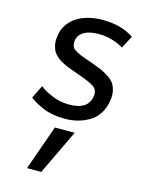

<svg xmlns="http://www.w3.org/2000/svg" viewBox="-121 -586 720 955"><g transform="rotate(15 239.0 -108.0)"><path d="M113.8 296.4 195.3 65.4H297.4L187 296.4ZM231.9 10.7Q166 10.7 119.6 -8.8Q96.2 -18.6 78.1 -28.8Q60.1 -39.1 47.9 -49.8L81.1 -116.7Q105.5 -96.7 147.5 -79.6Q188 -63 233.4 -63Q332.5 -63 342.3 -136.2Q346.2 -167 325.2 -182.1Q305.2 -197.3 242.7 -219.2L201.2 -233.9Q177.2 -242.7 160.9 -250.5Q144.5 -258.3 128.4 -270Q113.3 -281.7 103.5 -295.9Q94.7 -310.1 90.3 -329.8Q85.9 -349.6 89.4 -374.5Q93.8 -411.6 112.1 -437.7Q130.4 -463.9 157.5 -480.7Q184.6 -497.6 218.3 -505.4Q252 -513.2 286.6 -513.2Q384.8 -513.2 448.2 -469.7L415 -405.3Q353.5 -440.4 287.6 -440.4Q238.8 -440.4 210.7 -424.1Q182.6 -407.7 178.7 -377Q175.8 -349.6 189.5 -336.4Q196.8 -330.1 211.4 -322.5Q226.1 -314.9 249.5 -306.6Q270 -299.8 281.7 -295.4Q293.5 -291 297.4 -289.6Q312 -284.2 324 -279.5Q335.9 -274.9 344.7 -271Q353 -267.1 362.3 -262Q371.6 -256.8 381.3 -250Q401.4 -237.3 411.1 -223.1Q420.9 -209 426 -187.7Q431.2 -166.5 427.7 -139.6Q422.4 -99.6 403.8 -69.6Q385.3 -39.6 356.9 -22.5Q300.8 10.7 231.9 10.7Z"/></g></svg>

Font: Ride
Style: Italic
Weight: 400
Version: Version 3.000